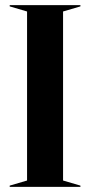

<svg xmlns="http://www.w3.org/2000/svg" viewBox="-20 -732 353 752"><path d="M18 -5 86 -25V-687L18 -707V-712H295V-707L227 -687V-25L295 -5V0H18Z"/></svg>

Font: Nyght Serif Medium
Style: Regular
Weight: 500
Designer: Maksym Kobuzan
Version: Version 0.410